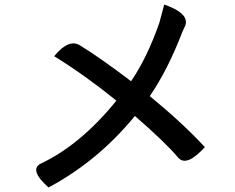

<svg xmlns="http://www.w3.org/2000/svg" viewBox="-20 -792 1040 851"><path d="M708 -772Q824 -731 800 -676L788 -650Q724 -483 644 -366Q791 -245 888 -140Q808 -52 771 -92Q715 -159 578 -278Q414 -78 195 39Q107 -40 161 -67Q337 -150 496 -346Q356 -459 220 -543Q286 -623 336 -590Q428 -533 561 -432Q632 -536 686 -690L708 -772Z"/></svg>

Font: Swei Half Moon CJK TC
Style: Medium
Weight: 500
Version: Version 2.125